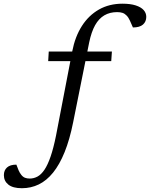

<svg xmlns="http://www.w3.org/2000/svg" viewBox="-190 -748 792 1014"><path d="M64.5 -425 67.5 -476H401L397.5 -425ZM196.5 -103Q178 -10.5 151.2 55.5Q124.5 121.5 90.2 163.8Q56 206 14.8 226Q-26.5 246 -74.5 246Q-122 246 -145.8 227Q-169.5 208 -169.5 177Q-169.5 151.5 -153 136.5Q-136.5 121.5 -103.5 121.5Q-97.5 138 -91.8 151.5Q-86 165 -77.5 175.5Q-69 186.5 -58 190.8Q-47 195 -33 195Q-11.5 195 8 184.5Q27.5 174 44.8 148.5Q62 123 77.2 78.8Q92.5 34.5 106 -32.5L191.5 -477Q206.5 -554.5 242.5 -610.8Q278.5 -667 332.8 -697.8Q387 -728.5 457 -728.5Q498.5 -728.5 526.5 -719.5Q554.5 -710.5 568.5 -695Q582.5 -679.5 582.5 -659Q582.5 -633.5 565 -618.2Q547.5 -603 512 -603Q503.5 -622.5 496 -639.2Q488.5 -656 478.5 -666Q469 -676 457.2 -680Q445.5 -684 428.5 -684Q390 -684 361 -667Q332 -650 312.2 -614.8Q292.5 -579.5 281 -524Z"/></svg>

Font: Newsreader 11pt
Style: Italic
Weight: 400
Italic angle: -17°
Version: Version 1.003